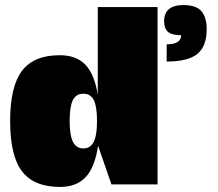

<svg xmlns="http://www.w3.org/2000/svg" viewBox="-20 -728 860 758"><path d="M217 10Q114 10 67 -51.5Q20 -113 20 -250Q20 -386 66.5 -448Q113 -510 216 -510Q281 -510 317 -472.5Q353 -435 366 -354V-700H602V0H420L367 -153Q355 -68 318.5 -29Q282 10 217 10ZM363 -250Q363 -307 350.5 -332.5Q338 -358 309 -358Q280 -358 267.5 -332.5Q255 -307 255 -250Q255 -194 268 -168Q281 -142 309 -142Q337 -142 350 -168Q363 -194 363 -250ZM628 -644Q628 -708 704 -708Q755 -708 775.5 -683.5Q796 -659 796 -613Q796 -545 759 -515Q722 -485 638 -485V-553Q695 -553 695 -589Q659 -589 643.5 -602Q628 -615 628 -644Z"/></svg>

Font: Fivo Sans Modern ExtBlk
Style: Regular
Weight: 950
Designer: Alexander Slobzheninov
Foundry: Alexander Slobzheninov
Version: 1.0